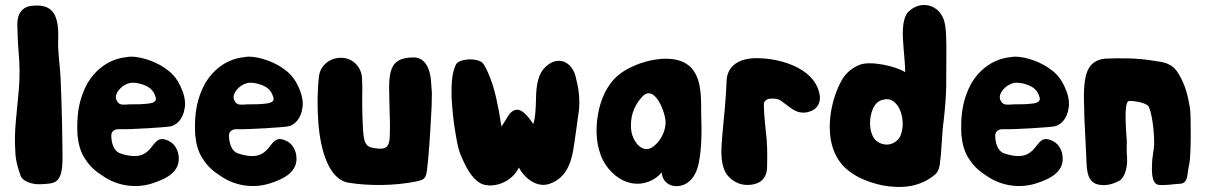

<svg xmlns="http://www.w3.org/2000/svg" viewBox="-20 -735 4791 763"><path d="M220.7 -424.8C218.8 -465.8 210.9 -519.5 210.9 -567.4C215.8 -672.9 194.3 -724.6 99.6 -710.9C68.4 -706.1 48.8 -679.7 48.8 -639.6C49.8 -599.6 50.8 -562.5 54.7 -518.6C56.6 -496.1 57.6 -474.6 57.6 -453.1C57.6 -387.7 54.7 -384.8 43 -253.9C39.1 -210.9 38.1 -170.9 41 -130.9C42 -91.8 55.7 -53.7 62.5 -35.2C71.3 -13.7 109.4 -1 141.6 -2.9C198.2 -5.9 228.5 -2.9 228.5 -109.4C227.5 -214.8 225.6 -319.3 220.7 -424.8Z M422.9 -183.6C421.9 -199.2 419.9 -210.9 438.5 -219.7C441.4 -220.7 447.3 -221.7 452.1 -221.7C495.1 -219.7 648.4 -229.5 660.2 -233.4C692.4 -242.2 709 -274.4 712.9 -300.8C718.8 -322.3 713.9 -352.5 704.1 -376C683.6 -429.7 656.2 -450.2 631.8 -466.8C591.8 -494.1 522.5 -516.6 482.4 -507.8C415 -501 362.3 -460.9 328.1 -405.3C293 -341.8 287.1 -281.2 287.1 -233.4C287.1 -220.7 287.1 -209 288.1 -196.3C292 -162.1 299.8 -128.9 320.3 -100.6C336.9 -74.2 362.3 -51.8 389.6 -35.2C443.4 2 515.6 15.6 584 -5.9C641.6 -24.4 699.2 -52.7 689.5 -118.2C685.5 -145.5 668.9 -169.9 641.6 -178.7C572.3 -205.1 600.6 -79.1 459 -125C434.6 -132.8 425.8 -159.2 422.9 -183.6ZM494.1 -320.3C487.3 -319.3 478.5 -319.3 468.8 -319.3H467.8C449.2 -319.3 440.4 -336.9 440.4 -349.6C440.4 -373 473.6 -406.2 506.8 -406.2C518.6 -406.2 530.3 -404.3 543 -400.4C569.3 -392.6 589.8 -378.9 597.7 -350.6C598.6 -347.7 599.6 -344.7 599.6 -342.8C599.6 -333 591.8 -327.1 576.2 -324.2C548.8 -320.3 521.5 -320.3 494.1 -320.3Z M890.6 -183.6C889.6 -199.2 887.7 -210.9 906.2 -219.7C909.2 -220.7 915 -221.7 919.9 -221.7C962.9 -219.7 1116.2 -229.5 1127.9 -233.4C1160.2 -242.2 1176.8 -274.4 1180.7 -300.8C1186.5 -322.3 1181.6 -352.5 1171.9 -376C1151.4 -429.7 1124 -450.2 1099.6 -466.8C1059.6 -494.1 990.2 -516.6 950.2 -507.8C882.8 -501 830.1 -460.9 795.9 -405.3C760.7 -341.8 754.9 -281.2 754.9 -233.4C754.9 -220.7 754.9 -209 755.9 -196.3C759.8 -162.1 767.6 -128.9 788.1 -100.6C804.7 -74.2 830.1 -51.8 857.4 -35.2C911.1 2 983.4 15.6 1051.8 -5.9C1109.4 -24.4 1167 -52.7 1157.2 -118.2C1153.3 -145.5 1136.7 -169.9 1109.4 -178.7C1040 -205.1 1068.4 -79.1 926.8 -125C902.3 -132.8 893.6 -159.2 890.6 -183.6ZM961.9 -320.3C955.1 -319.3 946.3 -319.3 936.5 -319.3H935.5C917 -319.3 908.2 -336.9 908.2 -349.6C908.2 -373 941.4 -406.2 974.6 -406.2C986.3 -406.2 998 -404.3 1010.7 -400.4C1037.1 -392.6 1057.6 -378.9 1065.4 -350.6C1066.4 -347.7 1067.4 -344.7 1067.4 -342.8C1067.4 -333 1059.6 -327.1 1043.9 -324.2C1016.6 -320.3 989.3 -320.3 961.9 -320.3Z M1248 -434.6C1245.1 -413.1 1243.2 -385.7 1242.2 -351.6V-323.2C1242.2 -297.9 1243.2 -272.5 1245.1 -246.1C1253.9 -136.7 1287.1 -20.5 1366.2 -8.8C1442.4 3.9 1547.9 3.9 1632.8 -13.7C1675.8 -22.5 1673.8 -27.3 1681.6 -102.5C1688.5 -179.7 1692.4 -258.8 1695.3 -313.5L1696.3 -366.2L1692.4 -418C1688.5 -460.9 1669.9 -506.8 1624 -506.8C1509.8 -506.8 1526.4 -426.8 1528.3 -292C1529.3 -262.7 1530.3 -236.3 1529.3 -211.9C1529.3 -164.1 1525.4 -140.6 1482.4 -144.5C1440.4 -148.4 1426.8 -154.3 1422.9 -215.8C1418.9 -277.3 1418.9 -341.8 1419.9 -384.8L1418.9 -417C1419.9 -457 1394.5 -495.1 1351.6 -503.9C1301.8 -512.7 1254.9 -481.4 1248 -434.6Z M2261.7 -162.1C2266.6 -196.3 2272.5 -235.4 2278.3 -280.3C2281.2 -295.9 2282.2 -311.5 2282.2 -327.1C2282.2 -358.4 2278.3 -389.6 2269.5 -421.9C2264.6 -449.2 2250 -477.5 2222.7 -489.3C2194.3 -500 2167 -488.3 2146.5 -467.8C2111.3 -433.6 2110.4 -376 2109.4 -321.3C2108.4 -293 2106.4 -264.6 2099.6 -242.2C2085 -261.7 2061.5 -298.8 2035.2 -298.8C2020.5 -298.8 2007.8 -289.1 1997.1 -270.5C1986.3 -252 1977.5 -239.3 1972.7 -232.4C1960 -317.4 1945.3 -380.9 1929.7 -420.9C1914.1 -461.9 1901.4 -484.4 1892.6 -489.3C1879.9 -496.1 1865.2 -499 1849.6 -499C1844.7 -499 1838.9 -499 1833 -498C1810.5 -495.1 1795.9 -488.3 1791 -476.6C1775.4 -444.3 1774.4 -399.4 1774.4 -368.2C1774.4 -357.4 1774.4 -345.7 1775.4 -334C1778.3 -292 1782.2 -253.9 1788.1 -217.8C1799.8 -146.5 1802.7 -133.8 1825.2 -86.9C1847.7 -40 1877.9 0 1918 1C1920.9 2 1922.9 2 1925.8 2C1943.4 2 1960 -1 1975.6 -7.8C2005.9 -20.5 2029.3 -42 2042 -69.3C2061.5 -31.2 2110.4 12.7 2162.1 -3.9C2233.4 -27.3 2252.9 -94.7 2261.7 -162.1Z M2766.6 -278.3C2765.6 -335.9 2770.5 -406.2 2735.4 -455.1C2674.8 -541 2502.9 -492.2 2437.5 -436.5C2391.6 -398.4 2366.2 -338.9 2356.4 -280.3C2345.7 -218.8 2348.6 -152.3 2377 -96.7C2401.4 -50.8 2445.3 -12.7 2497.1 -5.9C2539.1 0 2583 -17.6 2609.4 -49.8C2610.4 -39.1 2613.3 -28.3 2620.1 -18.6C2631.8 -2 2650.4 4.9 2668.9 4.9C2718.8 3.9 2747.1 -39.1 2755.9 -83C2769.5 -146.5 2768.6 -214.8 2766.6 -278.3ZM2568.4 -147.5C2530.3 -127 2496.1 -172.9 2489.3 -210.9C2481.4 -262.7 2496.1 -311.5 2531.2 -349.6C2577.1 -401.4 2620.1 -302.7 2625 -253.9C2627 -214.8 2603.5 -168 2568.4 -147.5Z M2867.2 -408.2C2867.2 -392.6 2864.3 -351.6 2860.4 -304.7C2853.5 -235.4 2846.7 -160.2 2846.7 -135.7V-130.9C2846.7 -100.6 2851.6 -67.4 2867.2 -43C2883.8 -21.5 2904.3 -7.8 2929.7 -2C2936.5 -1 2943.4 0 2950.2 0C2985.4 0 3025.4 -13.7 3028.3 -67.4C3029.3 -122.1 3030.3 -162.1 3022.5 -220.7C3019.5 -251 3016.6 -280.3 3015.6 -310.5V-321.3C3015.6 -324.2 3016.6 -328.1 3018.6 -331.1C3022.5 -337.9 3032.2 -342.8 3040 -342.8C3059.6 -344.7 3075.2 -341.8 3085.9 -333C3096.7 -324.2 3108.4 -316.4 3120.1 -307.6C3126 -302.7 3132.8 -298.8 3140.6 -294.9C3155.3 -287.1 3177.7 -284.2 3198.2 -292C3220.7 -298.8 3238.3 -317.4 3238.3 -345.7V-351.6C3234.4 -385.7 3215.8 -424.8 3168.9 -455.1C3122.1 -485.4 3056.6 -502.9 2990.2 -503.9H2986.3C2922.9 -503.9 2867.2 -477.5 2867.2 -408.2Z M3740.2 -392.6C3740.2 -520.5 3744.1 -605.5 3733.4 -647.5C3716.8 -714.8 3640.6 -740.2 3586.9 -685.5C3562.5 -651.4 3566.4 -594.7 3571.3 -537.1C3572.3 -522.5 3574.2 -506.8 3575.2 -491.2C3576.2 -476.6 3577.1 -461.9 3577.1 -448.2C3537.1 -473.6 3436.5 -494.1 3396.5 -477.5C3366.2 -465.8 3343.8 -446.3 3327.1 -419.9C3277.3 -334 3255.9 -196.3 3305.7 -110.4C3341.8 -44.9 3418 -12.7 3488.3 2C3565.4 15.6 3637.7 7.8 3695.3 -41C3710 -52.7 3714.8 -75.2 3715.8 -91.8C3721.7 -129.9 3722.7 -203.1 3730.5 -258.8C3735.4 -302.7 3739.3 -346.7 3740.2 -392.6ZM3473.6 -333C3494.1 -342.8 3513.7 -343.8 3529.3 -333C3564.5 -309.6 3579.1 -239.3 3556.6 -191.4C3532.2 -151.4 3480.5 -151.4 3454.1 -184.6C3424.8 -224.6 3436.5 -311.5 3473.6 -333Z M3935.5 -183.6C3934.6 -199.2 3932.6 -210.9 3951.2 -219.7C3954.1 -220.7 3960 -221.7 3964.8 -221.7C4007.8 -219.7 4161.1 -229.5 4172.9 -233.4C4205.1 -242.2 4221.7 -274.4 4225.6 -300.8C4231.4 -322.3 4226.6 -352.5 4216.8 -376C4196.3 -429.7 4168.9 -450.2 4144.5 -466.8C4104.5 -494.1 4035.2 -516.6 3995.1 -507.8C3927.7 -501 3875 -460.9 3840.8 -405.3C3805.7 -341.8 3799.8 -281.2 3799.8 -233.4C3799.8 -220.7 3799.8 -209 3800.8 -196.3C3804.7 -162.1 3812.5 -128.9 3833 -100.6C3849.6 -74.2 3875 -51.8 3902.3 -35.2C3956.1 2 4028.3 15.6 4096.7 -5.9C4154.3 -24.4 4211.9 -52.7 4202.1 -118.2C4198.2 -145.5 4181.6 -169.9 4154.3 -178.7C4085 -205.1 4113.3 -79.1 3971.7 -125C3947.3 -132.8 3938.5 -159.2 3935.5 -183.6ZM4006.8 -320.3C4000 -319.3 3991.2 -319.3 3981.4 -319.3H3980.5C3961.9 -319.3 3953.1 -336.9 3953.1 -349.6C3953.1 -373 3986.3 -406.2 4019.5 -406.2C4031.2 -406.2 4043 -404.3 4055.7 -400.4C4082 -392.6 4102.5 -378.9 4110.4 -350.6C4111.3 -347.7 4112.3 -344.7 4112.3 -342.8C4112.3 -333 4104.5 -327.1 4088.9 -324.2C4061.5 -320.3 4034.2 -320.3 4006.8 -320.3Z M4706.1 -82C4713.9 -122.1 4712.9 -281.2 4709 -304.7C4701.2 -351.6 4692.4 -392.6 4665 -439.5C4637.7 -486.3 4605.5 -487.3 4561.5 -494.1C4502 -503.9 4437.5 -504.9 4372.1 -502C4297.9 -495.1 4293 -429.7 4289.1 -394.5C4285.2 -347.7 4289.1 -319.3 4289.1 -270.5L4296.9 -108.4C4298.8 -51.8 4301.8 -8.8 4347.7 -1C4373 2.9 4395.5 0 4425.8 -15.6C4446.3 -24.4 4461.9 -64.5 4459 -108.4C4457 -130.9 4457 -152.3 4458 -172.9C4446.3 -320.3 4457 -334 4469.7 -334C4489.3 -334 4539.1 -326.2 4545.9 -309.6C4561.5 -270.5 4567.4 -199.2 4566.4 -157.2C4565.4 -150.4 4564.5 -137.7 4561.5 -119.1C4558.6 -100.6 4557.6 -83 4557.6 -64.5C4557.6 -44.9 4559.6 -25.4 4566.4 -13.7C4571.3 -5.9 4577.1 0 4587.9 0C4602.5 1 4615.2 0 4627 -1C4637.7 -2 4652.3 -3.9 4670.9 -4.9C4686.5 -5.9 4695.3 -16.6 4698.2 -36.1C4701.2 -55.7 4703.1 -71.3 4706.1 -82Z"/></svg>

Font: Day Care
Style: Regular
Weight: 400
Designer: Noponies
Version: Version 1.000;PS 001.000;hotconv 1.0.88;makeotf.lib2.5.64775